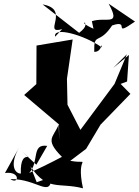

<svg xmlns="http://www.w3.org/2000/svg" viewBox="-20 -976 752 1041"><path d="M179 12 145 -74C238 64 299 11 430 45C387 -149 487 -82 361 -104L447 -169L525 -300L687 -467L634 -521L669 -534L679 -678L594 -608L668 -682L601 -521L416 -272L346 -408L343 -549L374 -762L178 -729L177 -520L111 -461L300 -301L301 -215L298 -301C269 -225 212 -222 337 -105C314 -143 380 -149 138 -38C195 -98 148 -198 236 -185L177 -83L97 -157C185 -75 87 -194 93 -35C67 -33 25 -73 85 -179L7 -38C94 -49 82 28 36 -5C185 -7 253 101 260 -16ZM487 -820C372 -871 498 -864 409 -798L211 -952C366 -926 206 -786 317 -818L279 -777C266 -835 441 -785 532 -719C530 -759 536 -693 491 -695C488 -805 516 -729 588 -838C692 -874 582 -769 712 -859L569 -956C639 -829 554 -887 478 -861Z"/></svg>

Font: Asimov Silicon
Style: Regular
Weight: 400
Designer: Google
Version: Version 2.000980; 2014